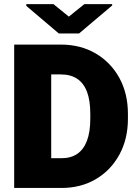

<svg xmlns="http://www.w3.org/2000/svg" viewBox="-20 -932 686 952"><path d="M127.9 0V-147.5H284.7Q331.1 -147.5 362.8 -168.9Q394.5 -190.4 411.1 -233.9Q427.7 -277.3 427.7 -343.3V-368.2Q427.7 -433.6 411.4 -476.8Q395 -520 362.5 -541.5Q330.1 -563 281.7 -563H125V-710.9H281.7Q379.4 -710.9 454.3 -667Q529.3 -623 571.8 -545.7Q614.3 -468.3 614.3 -367.2V-343.3Q614.3 -242.7 571.8 -165Q529.3 -87.4 455.1 -43.7Q380.9 0 284.7 0ZM233.9 0H50.3V-710.9H233.9ZM536.1 -904.8 372.1 -766.1H271.5L110.4 -902.8V-911.6H245.1L321.3 -849.6L398.4 -911.6H536.1Z"/></svg>

Font: Heebo Black
Style: Regular
Weight: 900
Designer: Oded Ezer
Foundry: Ezer Type House
Version: Version 3.100